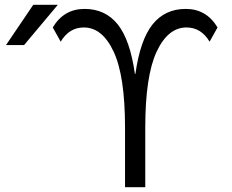

<svg xmlns="http://www.w3.org/2000/svg" viewBox="-20 -777 963 797"><path d="M542 -470Q562 -612 613.5 -676Q665 -740 751 -740Q837 -740 883 -663L850 -604Q815 -663 754 -663Q677 -663 630 -562Q583 -461 583 -247V0H499V-247Q499 -461 452 -562Q405 -663 328 -663Q267 -663 232 -604L199 -663Q245 -740 331 -740Q417 -740 468.5 -676Q520 -612 540 -470ZM80 -590H5L118 -757H220Z"/></svg>

Font: M PLUS 1p
Style: Regular
Weight: 400
Version: Version 1.062